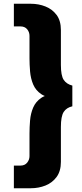

<svg xmlns="http://www.w3.org/2000/svg" viewBox="-20 -800 438 1020"><path d="M136.7 29.7Q136.7 48.7 124.2 64.2Q111.7 79.7 88.7 79.7H53.7V200H144.7Q185.3 200 221.7 185.5Q258 171 280.8 140Q303.5 109 303.5 60V-125.3Q303.5 -182.3 318.4 -205.3Q333.3 -228.3 364.3 -235.3V-345.3Q333.3 -353.3 318.4 -375.8Q303.5 -398.3 303.5 -455.3V-640Q303.5 -690 280.8 -720.5Q258 -751 221.7 -765.5Q185.3 -780 144.7 -780H53.7V-659.7H88.7Q111.7 -659.7 124.2 -644.7Q136.7 -629.7 136.7 -609.7V-490Q136.7 -457 139.8 -420Q143 -383 156.2 -351.5Q169.5 -320 198.9 -300Q228.4 -280 280.7 -280V-300Q228.4 -300 199 -280Q169.7 -260 156.2 -228.5Q142.8 -197 139.7 -160Q136.7 -123 136.7 -90Z"/></svg>

Font: Jost* Book
Style: Regular
Weight: 400
Version: Version 3.000